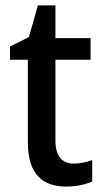

<svg xmlns="http://www.w3.org/2000/svg" viewBox="-20 -680 381 710"><path d="M252 -75C210 -75 185 -103 185 -159V-459H315V-539H185V-660H120L87 -543L17 -508V-459H83V-154C83 -32 141 10 226 10C263 10 297 2 321 -9V-88C302 -81 276 -75 252 -75Z"/></svg>

Font: Noto Sans Thai Looped SemiCondensed Medium
Style: Regular
Weight: 500
Width: 4
Designer: Sasikarn Vongin, Ben Mitchell
Foundry: The Fontpad Ltd
Version: Version 1.001